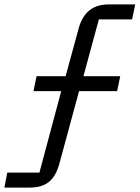

<svg xmlns="http://www.w3.org/2000/svg" viewBox="-93 -718 634 872"><path d="M-73 134H40C117 134 156 101 177 24L266 -304H439L453 -372H286L356 -630H507L521 -698H401C325 -698 283 -658 264 -588L205 -372H73L59 -304H185L86 66H-60Z"/></svg>

Font: LVC Sans
Style: Italic
Weight: 400
Italic angle: -11.31°
Designer: Mike Abbink, Paul van der Laan, Pieter van Rosmalen
Foundry: Bold Monday
Version: Version 3.0